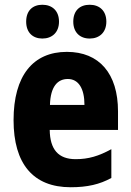

<svg xmlns="http://www.w3.org/2000/svg" viewBox="-20 -777 550 807"><path d="M90 -686C90 -640 118 -615 158 -615C199 -615 228 -641 228 -686C228 -732 199 -757 158 -757C118 -757 90 -733 90 -686ZM288 -686C288 -641 316 -615 357 -615C398 -615 427 -641 427 -686C427 -732 398 -757 357 -757C316 -757 288 -733 288 -686ZM261 -559C119 -559 37 -459 37 -272C37 -89 119 10 277 10C347 10 399 -2 448 -29V-150C395 -121 352 -108 298 -108C225 -108 190 -149 189 -231H476V-309C476 -468 397 -559 261 -559ZM265 -445C310 -445 335 -405 335 -336H190C192 -413 222 -445 265 -445Z"/></svg>

Font: Noto Sans Lao Looped Condensed ExtraBold
Style: Regular
Weight: 800
Width: 3
Designer: Mark Frömberg, Ben Mitchell
Foundry: The Fontpad Ltd
Version: Version 1.002